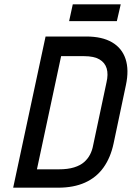

<svg xmlns="http://www.w3.org/2000/svg" viewBox="-20 -869 610 889"><path d="M539 -849H317L300 -771H521ZM379 -700H191L41 0H250Q321 0 373.5 -23.5Q426 -47 459 -93Q492 -139 506 -205L563 -475Q578 -545 561.5 -595.5Q545 -646 499 -673Q453 -700 379 -700ZM252 -85H151L263 -609H369Q415 -609 440.5 -594Q466 -579 474 -552Q482 -525 473 -487L411 -195Q407 -173 397 -153.5Q387 -134 369.5 -118.5Q352 -103 323 -94Q294 -85 252 -85Z"/></svg>

Font: Advent Pro SemiBold
Style: Italic
Weight: 600
Italic angle: -12°
Version: Version 3.000